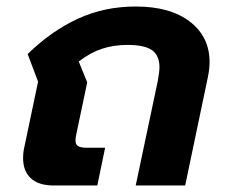

<svg xmlns="http://www.w3.org/2000/svg" viewBox="-20 -570 691 590"><path d="M51 -84Q51 -103 55 -119L97 -319L65 -404Q138 -475 219.5 -512.5Q301 -550 397 -550Q503 -550 563.5 -503.5Q624 -457 624 -379Q624 -359 619 -334L549 0H397L465 -322Q470 -349 470 -364Q470 -399 447.5 -415.5Q425 -432 372 -432Q329 -432 293 -420Q257 -408 222 -381L248 -317L215 -160Q212 -147 212 -138Q212 -126 220 -121Q228 -116 247 -116H303L279 0H145Q99 0 75 -22Q51 -44 51 -84Z"/></svg>

Font: Prompt SemiBold
Style: Italic
Weight: 600
Italic angle: -12°
Designer: Katatrad Team
Foundry: CadsonDemak
Version: Version 1.001